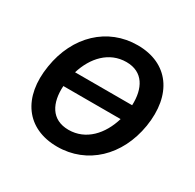

<svg xmlns="http://www.w3.org/2000/svg" viewBox="-128 -693 858 844"><g transform="rotate(30 301.0 -271.0)"><path d="M258.2 11C409.4 11 526.3 -99.1 553.6 -265.6C581.3 -437.9 498.6 -552.6 343 -552.6C191.1 -552.6 74.2 -442.5 47.6 -274.9C19.5 -103.7 101.9 11 258.2 11ZM148.8 -233.7H439.3C413.4 -146 352.6 -78.1 264.2 -78.1C176.8 -78.1 143.1 -146.3 148.8 -233.7ZM163 -311.8C189.3 -397.7 249.3 -463.8 337 -463.8C422.2 -463.8 456.3 -397.4 452.8 -311.8Z"/></g></svg>

Font: Magic Ui Pro Medium
Style: Italic
Weight: 500
Italic angle: -9.39999°
Designer: Stefan Endress, Andreas Faust
Version: Version 1.000;FEAKit 1.0